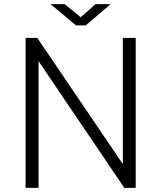

<svg xmlns="http://www.w3.org/2000/svg" viewBox="-20 -906 778 926"><path d="M572.5 -723H634.5V0H579.5L166 -611V0H103.5V-723H160L572.5 -114.5ZM346.5 -783.5 224 -886H292L369 -823L441 -886H513L393.5 -783.5Z"/></svg>

Font: Public Sans ExtraLight
Style: Regular
Weight: 250
Designer: The Public Sans Project Authors: Dan O. Williams and USWDS (Libre Franklin designed by Pablo Impallari and Rodrigo Fuenz
Version: Version 1.007